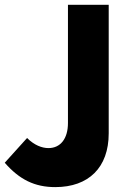

<svg xmlns="http://www.w3.org/2000/svg" viewBox="-49 -770 521 805"><path d="M182.7 14.5C322.3 14.5 406.8 -67.3 406.8 -210.9V-750H235.9V-254.1C235.9 -189.1 205 -149.1 154.1 -149.1C126.8 -149.1 94.5 -161.4 64.5 -191.4L-29.1 -87.7C32.7 -16.8 96.8 14.5 182.7 14.5Z"/></svg>

Font: Spartan MB ExtBd
Style: Regular
Weight: 800
Designer: Matt Bailey, Mirko Velimirovic
Foundry: Matt Bailey
Version: Version 1.005